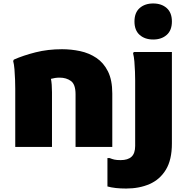

<svg xmlns="http://www.w3.org/2000/svg" viewBox="-20 -848 1076 1108"><path d="M864 -620Q816 -620 786 -646.5Q756 -673 756 -724Q756 -775 786 -801.5Q816 -828 864 -828Q912 -828 942 -801.5Q972 -775 972 -724Q972 -673 942 -646.5Q912 -620 864 -620ZM68 0V-336Q68 -356 67 -387Q66 -418 63.5 -448Q61 -478 56 -496L60 -504Q114 -528 185 -546Q256 -564 338 -564Q391 -564 442.5 -553Q494 -542 536 -514Q578 -486 603 -436Q628 -386 628 -308V0H416V-304Q416 -361 389.5 -380.5Q363 -400 324 -400Q310 -400 297.5 -398Q285 -396 274 -393Q280 -363 280 -316V0ZM708 240Q642 240 600 228V64H612Q627 70 640 73Q653 76 676 76Q718 76 739 56.5Q760 37 760 -6V-384Q760 -404 759 -434Q758 -464 755.5 -493Q753 -522 748 -540L752 -548H972V-20Q972 74 937.5 131Q903 188 843.5 214Q784 240 708 240Z"/></svg>

Font: Kufam Black
Style: Regular
Weight: 900
Designer: Wael Morcos, Artur Schmal
Foundry: Original Type
Version: Version 1.301; ttfautohint (v1.8.3)